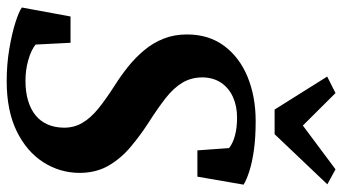

<svg xmlns="http://www.w3.org/2000/svg" viewBox="-250 -786 1047 588"><g transform="rotate(90 274.0 -492.5)"><path d="M229 11Q177.5 11 130.2 3Q83 -5 49.2 -15.8Q15.5 -26.5 3.5 -35.5L31 -184.5H111.5L117 -77.5Q134.5 -63.5 164.8 -55Q195 -46.5 227.5 -46.5Q262 -46.5 288.8 -54.5Q315.5 -62.5 333.8 -77.5Q352 -92.5 361.5 -114Q371 -135.5 371.5 -163Q372 -194.5 357.2 -220Q342.5 -245.5 313.8 -269Q285 -292.5 243.5 -319Q212.5 -338.5 184.2 -361.2Q156 -384 133.8 -410.8Q111.5 -437.5 98.8 -469.8Q86 -502 86 -541Q86 -608 121 -655Q156 -702 216.2 -726.8Q276.5 -751.5 351.5 -751.5Q402.5 -751.5 440.8 -746Q479 -740.5 505.2 -732Q531.5 -723.5 546 -714.5L521.5 -573H441L434 -670Q419 -682 395.2 -688.2Q371.5 -694.5 341 -694.5Q305.5 -694.5 277.8 -682Q250 -669.5 234 -645.8Q218 -622 217.5 -589Q217.5 -554 233.8 -527Q250 -500 281 -475.8Q312 -451.5 356 -423.5Q395.5 -398 430.8 -368.2Q466 -338.5 487.8 -301Q509.5 -263.5 510 -213.5Q510 -152 477.2 -101Q444.5 -50 382 -19.5Q319.5 11 229 11ZM316 -809.5 215 -970.5 265.5 -996Q290.5 -971 315.2 -946Q340 -921 365 -896Q398.5 -921 432 -946Q465.5 -971 499 -996L545 -971L391.5 -809.5Z"/></g></svg>

Font: Merriweather Light 18pt
Style: Bold Italic
Weight: 700
Italic angle: -7.8°
Version: Version 2.101